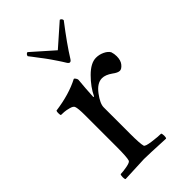

<svg xmlns="http://www.w3.org/2000/svg" viewBox="-204 -721 791 791"><g transform="rotate(-45 191.5 -325.0)"><path d="M34.2 -372.1Q32.2 -374 32 -384Q31.7 -394 34.2 -397.9Q118.2 -409.2 176.8 -439.9Q180.2 -439.9 184.1 -433.8Q188 -427.7 188 -423.8Q187 -418 184.1 -378.9Q181.2 -339.8 181.2 -332Q181.2 -330.1 181.9 -329.6Q182.6 -329.1 183.6 -329.3Q184.6 -329.6 185.1 -330.1Q202.6 -367.2 237.5 -402.1Q272.5 -437 303.2 -437Q322.3 -437 339.6 -428.7Q356.9 -420.4 363.8 -408.2Q368.2 -395 368.2 -380.9Q368.2 -356.4 356.7 -342.8Q345.2 -329.1 335 -329.1Q323.2 -329.1 305.2 -342.8Q281.2 -359.9 261.2 -359.9Q232.4 -359.9 206.8 -325.7Q181.2 -291.5 181.2 -270V-116.2Q181.2 -58.1 186 -42Q188 -34.7 221.2 -30.3Q254.4 -25.9 272 -25.9Q274.9 -22 275.1 -11.5Q275.4 -1 272 2.9Q169.4 -2 147.9 -2Q138.7 -2 36.1 2.9Q32.7 -1 33 -11.5Q33.2 -22 36.1 -25.9Q50.8 -25.9 74 -30.3Q97.2 -34.7 99.1 -42Q104 -58.1 104 -116.2V-301.8Q104 -341.8 99.1 -354Q96.2 -361.8 80.1 -366.2Q64 -370.6 53.2 -371.3Q42.5 -372.1 34.2 -372.1ZM108.9 -640.1Q108.9 -645 112.5 -648.9Q116.2 -652.8 120.1 -652.8L213.9 -569.8Q269 -618.7 308.1 -652.8Q312 -652.8 315.4 -648.9Q318.8 -645 318.8 -640.1Q258.3 -561.5 225.1 -507.8Q219.7 -499 213.9 -499Q208.5 -499 203.1 -507.8Q198.2 -516.1 193.1 -523.9Q188 -531.7 184.1 -537.6Q180.2 -543.5 174.8 -551.3Q169.4 -559.1 166.7 -563.2Q164.1 -567.4 157.7 -575.9Q151.4 -584.5 149.2 -587.4Q147 -590.3 139.6 -599.9Q132.3 -609.4 130.6 -611.8Q128.9 -614.3 119.9 -626Q110.8 -637.7 108.9 -640.1Z"/></g></svg>

Font: Crimson
Style: Roman
Weight: 400
Version: Version 0.8